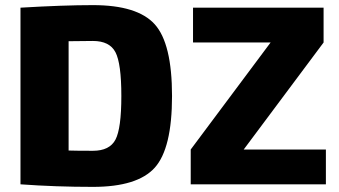

<svg xmlns="http://www.w3.org/2000/svg" viewBox="-20 -720 1326 750"><path d="M1253 -136V0H725V-136L1037 -554H734V-690H1244V-554L932 -136ZM60 0V-690Q228 -700 343 -700Q517 -700 584.5 -625Q652 -550 652 -345Q652 -140 584.5 -65Q517 10 343 10Q198 10 60 0ZM248 -559V-132Q277 -131 343 -131Q408 -131 431 -174.5Q454 -218 454 -345Q454 -472 431 -516Q408 -560 343 -560Z"/></svg>

Font: Ezarion Extra Bold
Style: Regular
Weight: 800
Designer: Natanael Gama
Version: Version 1.001;PS 001.001;hotconv 1.0.70;makeotf.lib2.5.58329